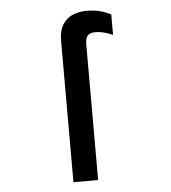

<svg xmlns="http://www.w3.org/2000/svg" viewBox="-52 -759 719 806"><g transform="rotate(-5 308.0 -356.0)"><path d="M225 0V-593Q225 -639.5 242.2 -665.5Q259.5 -691.5 286.5 -701.8Q313.5 -712 342.5 -712Q372 -712 397 -705.8Q422 -699.5 444.5 -687.5V-601.5Q421.5 -611.5 404 -615.5Q386.5 -619.5 371.5 -619.5Q347 -619.5 338 -607.5Q329 -595.5 329 -573.5V0Z"/></g></svg>

Font: Overpass Mono Light SemiBold
Style: Regular
Weight: 600
Monospace: yes
Version: Version 4.000